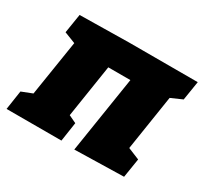

<svg xmlns="http://www.w3.org/2000/svg" viewBox="-133 -704 927 873"><g transform="rotate(30 330.0 -267.0)"><path d="M343 6 406 -395H290L247 -119L287 -100L272 0H-16L-1 -100L55 -122L101 -413L42 -436L58 -536L314 -540H676L660 -440L601 -414L556 -125L617 -100L601 0Z"/></g></svg>

Font: Bitter Black
Style: Italic
Weight: 900
Italic angle: -9°
Designer: Sol Matas, and Bitter project Authors
Foundry: Sol Matas
Version: Version 2.001